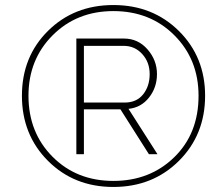

<svg xmlns="http://www.w3.org/2000/svg" viewBox="-20 -735 879 762"><path d="M794 -355Q794 -200 690 -96.5Q586 7 430 7Q274 7 170.5 -96.5Q67 -200 67 -355Q67 -510 170.5 -612.5Q274 -715 430 -715Q586 -715 690 -612Q794 -509 794 -355ZM768 -355Q768 -499 672 -595Q576 -691 430 -691Q285 -691 189 -595Q93 -499 93 -355Q93 -209 188.5 -113Q284 -17 430 -17Q575 -17 671.5 -111Q768 -205 768 -355ZM283 -582H472Q528 -582 565.5 -539Q603 -496 603 -441Q603 -388 571.5 -348Q540 -308 490 -303L605 -123H571L458 -301H313V-123H283ZM475 -328Q522 -328 548 -360.5Q574 -393 574 -441Q574 -488 544.5 -520.5Q515 -553 471 -553H313V-328Z"/></svg>

Font: Raleway-v4020 ExtraLight
Style: Italic
Weight: 275
Italic angle: -12°
Designer: Matt McInerney, Pablo Impallari, Rodrigo Fuenzalida
Foundry: Matt McInerney, Pablo Impallari, Rodrigo Fuenzalida
Version: Version 4.020;PS 004.020;hotconv 1.0.88;makeotf.lib2.5.64775